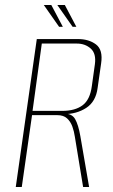

<svg xmlns="http://www.w3.org/2000/svg" viewBox="-20 -747 450 767"><path d="M43 0 127 -591H291Q335 -591 363.5 -569.5Q392 -548 384 -494L370 -396Q363 -341 324.5 -316Q286 -291 234 -291L235 -293Q267 -294 280 -271.5Q293 -249 301 -203L336 0H312L279 -201Q276 -222 269 -241.5Q262 -261 248 -274Q234 -287 209 -287H108L67 0ZM110 -304H228Q280 -304 310 -326.5Q340 -349 347 -404L359 -490Q365 -533 342.5 -553Q320 -573 287 -573H147ZM285 -640H270L209 -727H239ZM231 -640H216L155 -727H185Z"/></svg>

Font: Alumni Sans Thin Thin
Style: Italic
Weight: 250
Italic angle: -8°
Version: Version 1.016